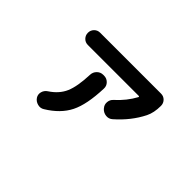

<svg xmlns="http://www.w3.org/2000/svg" viewBox="-88 -867 1177 1177"><g transform="rotate(45 500.0 -279.0)"><path d="M244.1 -464.8Q221.7 -464.8 206.5 -480.5Q191.4 -496.1 191.4 -518.1Q191.4 -540 206.5 -555.7Q221.7 -571.3 244.1 -571.3H772.5Q794.9 -571.3 810.1 -555.7Q825.2 -540 825.2 -517.6Q825.2 -458 804.7 -417Q758.8 -325.2 672.9 -250Q655.3 -234.4 631.3 -236.8Q607.4 -239.3 590.8 -256.8L587.9 -260.7Q573.2 -277.3 575.2 -300.3Q577.1 -323.2 593.8 -337.9Q654.3 -392.6 689.5 -458Q691.4 -460 689.9 -462.4Q688.5 -464.8 684.6 -464.8ZM440.4 -402.3H447.3Q470.7 -402.3 487.3 -385.7Q503.9 -369.1 502.9 -345.7Q498 -203.1 460 -127Q421.9 -50.8 332 3.9Q312.5 16.6 288.6 10.3Q264.6 3.9 252 -15.6Q240.2 -34.2 246.1 -56.2Q252 -78.1 271.5 -90.8Q331.1 -129.9 355 -185.1Q378.9 -240.2 382.8 -345.7Q383.8 -369.1 400.4 -385.7Q417 -402.3 440.4 -402.3Z"/></g></svg>

Font: Rounded Mgen+ 2m bold
Style: Bold
Weight: 700
Designer: [Source Han Sans]
Ryoko NISHIZUKA  (kana & ideographs); Paul D. Hunt (Latin, Greek & Cyrillic); Wenlong ZHANG  (bopomofo
Version: Version 1.059.20150602